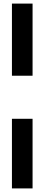

<svg xmlns="http://www.w3.org/2000/svg" viewBox="-20 -930 248 1070"><path d="M46.5 -910H161.5V-508H46.5ZM46.5 -268H161.5V120H46.5Z"/></svg>

Font: Big Shoulders Stencil Text Thin
Style: Bold
Weight: 700
Version: Version 2.001